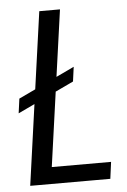

<svg xmlns="http://www.w3.org/2000/svg" viewBox="-51 -738 514 776"><g transform="rotate(-5 205.5 -350.0)"><path d="M114 -68H374L365 0H40L138 -700H222L126 -15ZM257 -464 249 -405 19 -296 27 -355Z"/></g></svg>

Font: Pathway Extreme SemiCondensed
Style: Italic
Weight: 400
Width: 4
Italic angle: -8°
Version: Version 1.001;gftools[0.9.26]